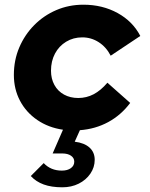

<svg xmlns="http://www.w3.org/2000/svg" viewBox="-20 -544 640 817"><path d="M245 253Q199 253 166 241Q133 229 111 205L166 150Q196 182 243 182Q267 182 281.5 171.5Q296 161 296 144Q296 128 282 118.5Q268 109 245 109H204L248 8Q186 -1 138.5 -33.5Q91 -66 65 -115.5Q39 -165 39 -225Q39 -288 62 -342Q85 -396 125.5 -437Q166 -478 219.5 -501Q273 -524 335 -524Q416 -524 480.5 -488.5Q545 -453 577 -391L451 -307Q432 -344 400 -364.5Q368 -385 330 -385Q292 -385 261.5 -366.5Q231 -348 214 -316Q197 -284 197 -243Q197 -209 211.5 -182.5Q226 -156 252.5 -141.5Q279 -127 313 -127Q348 -127 378.5 -143Q409 -159 437 -192L534 -106Q495 -54 440.5 -24.5Q386 5 320 10L298 59Q339 64 361 84Q383 104 383 136Q383 168 364.5 195Q346 222 315 237.5Q284 253 245 253Z"/></svg>

Font: Red Hat Mono
Style: Italic
Weight: 300
Italic angle: -12°
Monospace: yes
Designer: Pentagram, MCKL
Foundry: Pentagram, MCKL
Version: Version 1.023